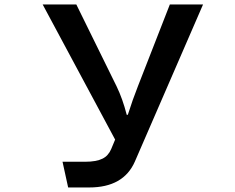

<svg xmlns="http://www.w3.org/2000/svg" viewBox="-20 -805 1040 850"><path d="M168.9 -785.2H317.9L496.1 -422.9Q522.9 -367.7 541 -296.9H545.9Q567.4 -364.7 590.8 -423.8L731.9 -785.2H878.9L577.1 -89.8Q526.9 24.9 375 24.9H281.7L256.8 -88.9H356.9Q406.2 -88.9 433.6 -102.5Q459.5 -115.2 472.2 -145L489.7 -187Z"/></svg>

Font: BIZ UDPGothic
Style: Bold
Weight: 700
Designer: TypeBank Co., Ltd.
Foundry: Morisawa Inc.
Version: Version 1.051